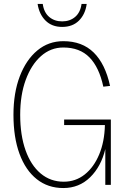

<svg xmlns="http://www.w3.org/2000/svg" viewBox="-20 -934 640 970"><path d="M300 16Q222 16 165.5 -29Q109 -74 78.5 -157Q48 -240 48 -354Q48 -465 80 -548.5Q112 -632 168.5 -679Q225 -726 300 -726Q395 -726 453.5 -668.5Q512 -611 536 -500L502 -496Q481 -594 432 -644Q383 -694 300 -694Q236 -694 187 -650.5Q138 -607 110 -530.5Q82 -454 82 -354Q82 -251 109 -175Q136 -99 185.5 -57.5Q235 -16 302 -16Q362 -16 408 -52.5Q454 -89 481 -153.5Q508 -218 510 -302H304V-330H540V0H512V-181Q491 -93 435.5 -38.5Q380 16 300 16ZM294 -798Q242 -798 210 -830Q178 -862 170 -914H196Q202 -871 228.5 -848.5Q255 -826 294 -826Q333 -826 359.5 -848.5Q386 -871 392 -914H418Q411 -862 379 -830Q347 -798 294 -798Z"/></svg>

Font: Geist Mono Thin
Style: Regular
Weight: 100
Monospace: yes
Designer: Basement.studio, Andrés Briganti, Mateo Zaragoza
Foundry: Basement.studio, Vercel, Andrés Briganti, Guido Ferreyra, Mateo Zaragoza
Version: Version 1.500; ttfautohint (v1.8.4.7-5d5b)